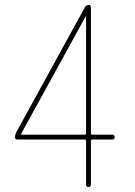

<svg xmlns="http://www.w3.org/2000/svg" viewBox="-20 -750 540 770"><path d="M64.5 -212.9V-210.9Q64.5 -210 65.4 -210H320.3Q325.2 -210 325.2 -214.8V-683.6H324.2H323.2ZM49.8 -190.4Q40 -190.4 40 -200.2Q40 -209 44.9 -218.8L320.3 -720.7Q325.2 -729.5 335 -730Q344.7 -730.5 344.7 -719.7V-214.8Q344.7 -210 349.6 -210H429.7Q439.5 -210 439.9 -200.2Q440.4 -190.4 429.7 -190.4H349.6Q344.7 -190.4 344.7 -184.6V-9.8Q344.7 0 335 0Q325.2 0 325.2 -9.8V-184.6Q325.2 -189.5 320.3 -190.4Z"/></svg>

Font: Rounded Mgen+ 1m thin
Style: Regular
Weight: 100
Designer: [Source Han Sans]
Ryoko NISHIZUKA  (kana & ideographs); Paul D. Hunt (Latin, Greek & Cyrillic); Wenlong ZHANG  (bopomofo
Version: Version 1.059.20150602